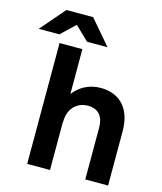

<svg xmlns="http://www.w3.org/2000/svg" viewBox="-216 -1010 933 1105"><g transform="rotate(15 250.0 -457.0)"><path d="M52 0H188V-285H189C189 -383 255 -414 303 -414C373 -414 398 -368 398 -308V0H534V-324C534 -454 466 -532 349 -532C277 -532 224 -499 188 -453V-720H52ZM-85 -768H38L121 -847L203 -768H325L200 -914H41Z"/></g></svg>

Font: Aspekta 650
Style: Regular
Weight: 650
Designer: Ivo Dolenc
Version: Version 2.000